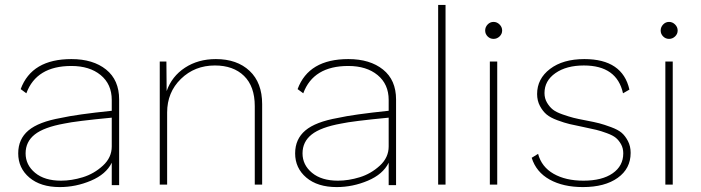

<svg xmlns="http://www.w3.org/2000/svg" viewBox="-20 -750 2848 780"><path d="M270 -510Q358 -510 411 -467.5Q464 -425 464 -346V-80V2H434V-86V-89Q411 -42 349.5 -16Q288 10 223 10Q145 10 99.5 -28.5Q54 -67 54 -127Q54 -185 95.5 -220Q137 -255 228 -271Q290 -285 434 -300V-344Q434 -408 389 -445Q344 -482 270 -482Q128 -482 87 -371L64 -388Q109 -510 270 -510ZM228 -16Q271 -16 316.5 -30Q362 -44 398 -77Q434 -110 434 -155V-272Q287 -258 241 -248Q158 -233 121 -203.5Q84 -174 84 -127Q84 -80 122.5 -48Q161 -16 228 -16Z M857 -510Q943 -510 994 -462Q1045 -414 1045 -327V0H1015V-319Q1015 -399 971.5 -441.5Q928 -484 853 -484Q771 -484 715 -429.5Q659 -375 659 -293V0H629V-500H656L657 -380Q678 -440 731.5 -475Q785 -510 857 -510Z M1395 -510Q1483 -510 1536 -467.5Q1589 -425 1589 -346V-80V2H1559V-86V-89Q1536 -42 1474.5 -16Q1413 10 1348 10Q1270 10 1224.5 -28.5Q1179 -67 1179 -127Q1179 -185 1220.5 -220Q1262 -255 1353 -271Q1415 -285 1559 -300V-344Q1559 -408 1514 -445Q1469 -482 1395 -482Q1253 -482 1212 -371L1189 -388Q1234 -510 1395 -510ZM1353 -16Q1396 -16 1441.5 -30Q1487 -44 1523 -77Q1559 -110 1559 -155V-272Q1412 -258 1366 -248Q1283 -233 1246 -203.5Q1209 -174 1209 -127Q1209 -80 1247.5 -48Q1286 -16 1353 -16Z M1760 -730H1790V0H1760Z M2009.5 -602Q1999 -592 1985 -592Q1971 -592 1961 -602Q1951 -612 1951 -626Q1951 -640 1961 -650.5Q1971 -661 1985 -661Q1999 -661 2009.5 -650.5Q2020 -640 2020 -626Q2020 -612 2009.5 -602ZM1970 0V-500H2000V0Z M2348 10Q2268 10 2213 -20.5Q2158 -51 2140 -109L2166 -125Q2180 -72 2229 -44Q2278 -16 2350 -16Q2426 -16 2469 -46Q2512 -76 2512 -127Q2512 -148 2503 -164Q2494 -180 2482 -190Q2470 -200 2445.5 -209Q2421 -218 2402.5 -222.5Q2384 -227 2350 -234Q2315 -241 2294 -246Q2273 -251 2244.5 -261.5Q2216 -272 2200.5 -285Q2185 -298 2173.5 -319.5Q2162 -341 2162 -368Q2162 -430 2214.5 -470Q2267 -510 2354 -510Q2509 -510 2537 -386L2511 -371Q2486 -484 2352 -484Q2281 -484 2236.5 -453Q2192 -422 2192 -372Q2192 -350 2202.5 -332.5Q2213 -315 2226.5 -304.5Q2240 -294 2266 -285Q2292 -276 2309.5 -271.5Q2327 -267 2359 -261Q2396 -254 2415 -249Q2434 -244 2462.5 -233.5Q2491 -223 2505.5 -210.5Q2520 -198 2531 -177Q2542 -156 2542 -129Q2542 -65 2489.5 -27.5Q2437 10 2348 10Z M2722.5 -602Q2712 -592 2698 -592Q2684 -592 2674 -602Q2664 -612 2664 -626Q2664 -640 2674 -650.5Q2684 -661 2698 -661Q2712 -661 2722.5 -650.5Q2733 -640 2733 -626Q2733 -612 2722.5 -602ZM2683 0V-500H2713V0Z"/></svg>

Font: Human Sans ExtraLight
Style: Regular
Weight: 200
Designer: Tim Radville
Foundry: Continuum
Version: Version 1.000;FEAKit 1.0